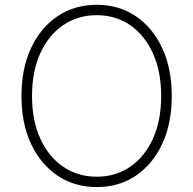

<svg xmlns="http://www.w3.org/2000/svg" viewBox="-20 -757 792 787"><path d="M376.5 9.8Q285.6 9.8 216.1 -36.9Q146.5 -83.5 107.2 -167.5Q67.9 -251.5 67.9 -363.3Q67.9 -475.6 107.2 -559.8Q146.5 -644 216.1 -690.7Q285.6 -737.3 376.5 -737.3Q467.3 -737.3 536.4 -690.7Q605.5 -644 644.8 -560.1Q684.1 -476.1 684.1 -363.3Q684.1 -251 644.8 -167Q605.5 -83 536.4 -36.6Q467.3 9.8 376.5 9.8ZM376.5 -32.7Q453.6 -32.7 513.2 -73.2Q572.8 -113.8 606.7 -188Q640.6 -262.2 640.6 -363.3Q640.6 -464.4 606.7 -538.8Q572.8 -613.3 513.2 -654.1Q453.6 -694.8 376.5 -694.8Q299.3 -694.8 239.5 -654.3Q179.7 -613.8 145.5 -539.3Q111.3 -464.8 111.3 -363.3Q111.3 -262.7 145.3 -188.5Q179.2 -114.3 239 -73.5Q298.8 -32.7 376.5 -32.7Z"/></svg>

Font: Inter Extra Light
Style: Regular
Weight: 200
Designer: Rasmus Andersson
Foundry: rsms
Version: Version 4.000;git-3c8e0fc